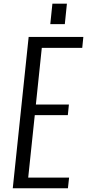

<svg xmlns="http://www.w3.org/2000/svg" viewBox="-20 -1007 466 1027"><path d="M249 -877.9 260.3 -987.3H337.9L326.7 -877.9ZM48.3 0 133.3 -809.6H425.8L419.9 -751H203.6L171.9 -447.8H348.6L342.8 -391.1H166L130.9 -57.1H349.6L343.3 0Z"/></svg>

Font: Oswald
Style: Light
Weight: 300
Designer: Vernon Adams
Foundry: Vernon Adams
Version: 3.0; ttfautohint (v0.95.6-bc232) -l 8 -r 50 -G 200 -x 0 -w "